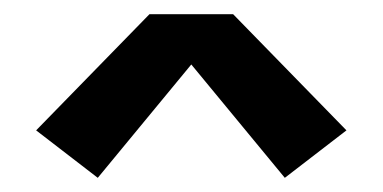

<svg xmlns="http://www.w3.org/2000/svg" viewBox="-20 -713 540 271"><path d="M118 -462 31 -529 191 -693H309L469 -529L382 -462L250 -622Z"/></svg>

Font: Iosevka SS04
Style: Bold
Weight: 700
Monospace: yes
Designer: Belleve Invis
Foundry: Belleve Invis
Version: Version 19.0.0; ttfautohint (v1.8.4)